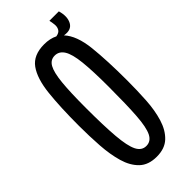

<svg xmlns="http://www.w3.org/2000/svg" viewBox="-238 -767 820 820"><g transform="rotate(-45 172.0 -357.5)"><path d="M172 10Q122 10 93.5 -17.5Q65 -45 51.5 -91.5Q38 -138 34 -197Q30 -256 30 -319Q30 -431 38.5 -509.5Q47 -588 76.5 -629Q106 -670 171 -670Q206 -670 232 -657Q251 -660 257.5 -671.5Q264 -683 262.5 -697.5Q261 -712 258 -725H315Q327 -684 312.5 -657Q298 -630 258 -637Q295 -597 304 -513.5Q313 -430 313 -309Q313 -249 309.5 -192Q306 -135 292 -89.5Q278 -44 249.5 -17Q221 10 172 10ZM173 -54Q201 -54 215 -82Q229 -110 233.5 -174Q238 -238 238 -347Q238 -442 232 -498.5Q226 -555 210.5 -579.5Q195 -604 169 -604Q143 -604 129.5 -580Q116 -556 110.5 -501Q105 -446 105 -351Q105 -243 110.5 -177.5Q116 -112 130.5 -83Q145 -54 173 -54Z"/></g></svg>

Font: Bricolage Grotesque 96pt Condensed Light
Style: Regular
Weight: 300
Width: 3
Designer: Mathieu Triay
Foundry: Atelier Triay
Version: Version 1.001; ttfautohint (v1.8.4.7-5d5b);gftools[0.9.33.de